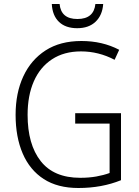

<svg xmlns="http://www.w3.org/2000/svg" viewBox="-20 -930 694 960"><path d="M356 -364H585V-29Q489 10 372 10Q268 10 198.5 -35Q129 -80 93.5 -162.5Q58 -245 58 -356Q58 -465 96.5 -548Q135 -631 208 -678Q281 -725 387 -725Q492 -725 576 -681L553 -631Q473 -673 385 -673Q300 -673 240 -633.5Q180 -594 149 -523Q118 -452 118 -356Q118 -208 183.5 -124.5Q249 -41 381 -41Q425 -41 461.5 -47.5Q498 -54 528 -65V-312H356ZM496 -910Q492 -854 458 -821.5Q424 -789 366 -789Q308 -789 275 -820.5Q242 -852 239 -910H278Q285 -835 367 -835Q449 -835 457 -910Z"/></svg>

Font: Noto Sans Lao SemiCondensed Light
Style: Regular
Weight: 300
Width: 4
Designer: Monotype Design Team
Foundry: Monotype Imaging Inc.
Version: Version 2.003; ttfautohint (v1.8.4.7-5d5b)